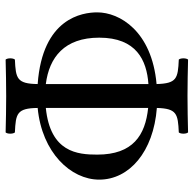

<svg xmlns="http://www.w3.org/2000/svg" viewBox="-23 -664 689 683"><g transform="rotate(90 321.5 -322.5)"><path d="M364 -536C366 -607 385 -611 451 -614C457 -620 457 -641 451 -647C402 -646 372 -645 321 -645C271 -645 242 -646 192 -647C186 -641 186 -620 192 -614C259 -611 277 -607 279 -535C90 -518 24 -403 24 -324C24 -271 44 -129 279 -112C278 -38 259 -34 192 -31C186 -25 186 -4 192 2C241 1 271 0 322 0C372 0 401 1 451 2C457 -4 457 -25 451 -31C384 -34 365 -38 364 -112C523 -127 619 -230 619 -331C619 -438 520 -524 364 -536ZM364 -505C461 -495 530 -451 530 -324C530 -254 522 -157 364 -141ZM279 -141C184 -153 114 -207 114 -331C114 -463 194 -500 279 -506Z"/></g></svg>

Font: Libertinus Serif
Style: Regular
Weight: 400
Designer: Philipp H. Poll, Khaled Hosny
Foundry: Caleb Maclennan
Version: Version 7.050;RELEASE